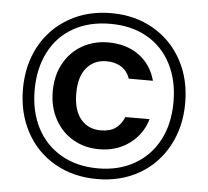

<svg xmlns="http://www.w3.org/2000/svg" viewBox="-51 -759 891 822"><g transform="rotate(5 394.5 -347.5)"><path d="M45.9 -348.1Q45.9 -451.2 89.8 -532Q133.8 -612.8 213.4 -658.4Q293 -704.1 395 -704.1Q497.1 -704.1 575.9 -658.4Q654.8 -612.8 699 -532Q743.2 -451.2 743.2 -348.1Q743.2 -245.1 699 -163.6Q654.8 -82 575.9 -36.6Q497.1 8.8 395 8.8Q293 8.8 213.4 -36.6Q133.8 -82 89.8 -163.6Q45.9 -245.1 45.9 -348.1ZM96.2 -348.1Q96.2 -255.4 132.6 -185.3Q168.9 -115.2 236.6 -76.2Q304.2 -37.1 395 -37.1Q484.9 -37.1 552.5 -76.2Q620.1 -115.2 656.5 -185.1Q692.9 -254.9 692.9 -348.1Q692.9 -440.9 656.5 -511.5Q620.1 -582 553 -620.1Q485.8 -658.2 395 -658.2Q304.2 -658.2 236.6 -620.1Q168.9 -582 132.6 -511.5Q96.2 -440.9 96.2 -348.1ZM173.8 -349.1Q173.8 -281.2 202.9 -228.5Q231.9 -175.8 281.5 -147.5Q331.1 -119.1 392.1 -119.1Q468.3 -119.1 523.2 -159.7Q578.1 -200.2 597.2 -266.1H493.2Q480 -233.9 456.1 -217Q432.1 -200.2 392.1 -200.2Q338.9 -200.2 306.9 -238.5Q274.9 -276.9 274.9 -349.1Q274.9 -420.9 306.9 -459Q338.9 -497.1 392.1 -497.1Q430.2 -497.1 456.5 -480Q482.9 -462.9 493.2 -431.2H597.2Q578.1 -501 524.2 -539.6Q470.2 -578.1 392.1 -578.1Q331.1 -578.1 281 -549.6Q231 -521 202.4 -469Q173.8 -417 173.8 -349.1Z"/></g></svg>

Font: Poppins Medium
Style: Regular
Weight: 500
Designer: Ninad Kale (Devanagari), Jonny Pinhorn (Latin)
Foundry: Indian Type Foundry
Version: 4.004